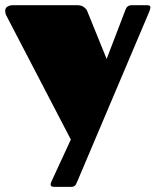

<svg xmlns="http://www.w3.org/2000/svg" viewBox="-20 -520 601 741"><path d="M391.6 -292.5 460 -471.2Q462.4 -477.5 464.4 -482.7Q466.3 -487.8 469.2 -491.7Q472.2 -495.6 477.1 -497.8Q481.9 -500 489.7 -500H546.9Q560.5 -500 560.5 -492.2Q560.5 -485.8 555.7 -474.1L279.8 176.8Q276.9 183.1 274.9 187.7Q272.9 192.4 270.3 195.3Q267.6 198.2 263.7 199.7Q259.8 201.2 252.9 201.2H189.9Q175.3 201.2 175.3 192.4Q175.3 186.5 181.2 174.8L253.4 18.6L4.9 -459Q2.4 -463.9 1.2 -468.8Q0 -473.6 0 -477.5Q0 -489.7 9.5 -494.9Q19 -500 28.8 -500H276.4Q293.9 -500 303.5 -492.9Q313 -485.8 315.9 -479Z"/></svg>

Font: Fascinate
Style: Regular
Weight: 900
Designer: Astigmatic (AOETI)
Foundry: Astigmatic (AOETI)
Version: Version 1.000